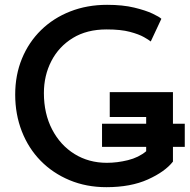

<svg xmlns="http://www.w3.org/2000/svg" viewBox="-20 -766 786 796"><path d="M421 10Q338 10 268.5 -19Q199 -48 148.5 -99.5Q98 -151 70.5 -221.5Q43 -292 43 -374Q43 -455 71 -523Q99 -591 150 -641Q201 -691 271 -718.5Q341 -746 424 -746Q489 -746 536.5 -734.5Q584 -723 612.5 -709.5Q641 -696 649 -688L605 -594Q598 -600 577 -612Q556 -624 518.5 -634Q481 -644 422 -644Q340 -644 282 -608.5Q224 -573 193 -513Q162 -453 162 -380Q162 -295 196 -229.5Q230 -164 289 -127.5Q348 -91 423 -91Q466 -91 510.5 -102Q555 -113 586 -139V-157H403V-253H586V-281H435V-384H697V-253H746V-157H697V-96Q664 -54 593 -22Q522 10 421 10Z"/></svg>

Font: Alata
Style: Regular
Weight: 400
Designer: Spyros Zevelakis, Eben Sorkin
Foundry: Spyros Zevelakis
Version: Version 1.005; ttfautohint (v1.8.4.7-5d5b)